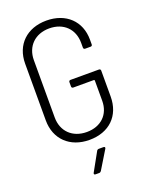

<svg xmlns="http://www.w3.org/2000/svg" viewBox="-166 -794 847 1083"><g transform="rotate(-20 258.0 -253.0)"><path d="M250 8C368 8 445 -65 445 -182V-337C445 -343 441 -347 435 -347H264C258 -347 254 -343 254 -337V-311C254 -305 258 -301 264 -301H388C390 -301 392 -299 392 -297V-175C392 -93 336 -39 251 -39C165 -39 108 -95 108 -178V-522C108 -605 165 -661 250 -661C336 -661 392 -605 392 -523V-494C392 -488 396 -484 402 -484H435C441 -484 445 -488 445 -494V-523C445 -633 368 -708 250 -708C133 -708 55 -634 55 -520V-180C55 -67 133 8 250 8ZM215 202H237C242 202 246 199 249 195L316 85C320 78 317 73 309 73H281C276 73 271 76 269 80L208 190C204 197 207 202 215 202Z"/></g></svg>

Font: Barlow Semi Condensed Light
Style: Regular
Weight: 300
Width: 4
Designer: Jeremy Tribby
Foundry: Tribby Type
Version: Version 1.422;hotconv 1.0.109;makeotfexe 2.5.65596